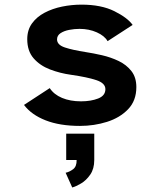

<svg xmlns="http://www.w3.org/2000/svg" viewBox="-20 -532 690 828"><path d="M325 11Q238 11 176.8 -13Q115.5 -37 83.5 -79.5L194.5 -152Q212.5 -124.5 247.5 -109.8Q282.5 -95 329.5 -95Q372 -95 403.2 -107.2Q434.5 -119.5 434.5 -147.5Q434.5 -173.5 395.2 -186.5Q356 -199.5 286 -209.5Q239 -216 195.8 -232.5Q152.5 -249 125 -280.5Q97.5 -312 97.5 -363Q97.5 -402.5 117.8 -430.8Q138 -459 172 -477Q206 -495 247.5 -503.5Q289 -512 331.5 -512Q416.5 -512 473.2 -483.8Q530 -455.5 552 -424.5L444 -354.5Q431 -377.5 397.5 -392.5Q364 -407.5 323 -407.5Q301 -407.5 278.8 -403.2Q256.5 -399 241.2 -389Q226 -379 226 -362Q226 -338.5 260 -327.2Q294 -316 349 -307.5Q382 -302.5 420 -293.8Q458 -285 491.5 -269Q525 -253 546.5 -225.8Q568 -198.5 568 -156.5Q568 -98 532.5 -61Q497 -24 441.5 -6.5Q386 11 325 11ZM265.5 158V44.5H386.5V158Q386.5 196 369.2 221Q352 246 329.5 259.2Q307 272.5 291.5 276.5L263 213Q279.5 209.5 295.2 197.8Q311 186 310.5 158Z"/></svg>

Font: Trispace SemiBold
Style: Regular
Weight: 600
Designer: Tyler Finck
Foundry: Etcetera Type Company
Version: Version 1.210; ttfautohint (v1.8.3)